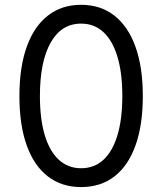

<svg xmlns="http://www.w3.org/2000/svg" viewBox="-20 -757 665 787"><path d="M312.5 9.8Q232.4 9.8 175.8 -34.2Q119.1 -78.1 89.4 -161.4Q59.6 -244.6 59.6 -363.3Q59.6 -481.4 89.6 -565.2Q119.6 -648.9 176.3 -693.1Q232.9 -737.3 312.5 -737.3Q392.1 -737.3 448.7 -693.1Q505.4 -648.9 535.4 -565.2Q565.4 -481.4 565.4 -363.3Q565.4 -244.6 535.6 -161.4Q505.9 -78.1 449.5 -34.2Q393.1 9.8 312.5 9.8ZM312.5 -67.4Q366.7 -67.4 404.3 -102.3Q441.9 -137.2 461.7 -203.6Q481.4 -270 481.4 -363.3Q481.4 -457 461.7 -523.4Q441.9 -589.8 404.3 -625Q366.7 -660.2 312.5 -660.2Q231.4 -660.2 187.5 -582Q143.6 -503.9 143.6 -363.3Q143.6 -270 163.3 -203.6Q183.1 -137.2 220.9 -102.3Q258.8 -67.4 312.5 -67.4Z"/></svg>

Font: Inter V
Style: Weight 400 Optical size 14.0
Weight: 400
Designer: Rasmus Andersson
Foundry: rsms
Version: Version 4.000;git-4fc901f